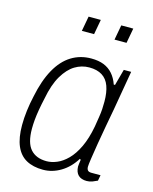

<svg xmlns="http://www.w3.org/2000/svg" viewBox="-111 -794 699 880"><g transform="rotate(15 238.5 -354.0)"><path d="M178 12Q131 12 98.5 -6Q66 -24 49.5 -62.5Q33 -101 33 -161Q33 -194 37.5 -230Q42 -266 50 -301Q66 -380 95.5 -433Q125 -486 167 -512Q209 -538 261 -538Q296 -538 321 -528Q346 -518 363.5 -498Q381 -478 391 -449H397L418 -526H453L433 -410Q429 -384 421.5 -343Q414 -302 405.5 -256Q397 -210 390 -167.5Q383 -125 378.5 -94.5Q374 -64 374 -55Q374 -44 379 -38Q384 -32 397 -32H440L435 -5Q425 0 412 5Q399 10 385 10Q359 10 345 -3.5Q331 -17 330 -44Q330 -51 331.5 -59.5Q333 -68 334 -77L329 -80Q302 -36 262 -12Q222 12 178 12ZM184 -30Q207 -30 232.5 -40.5Q258 -51 282.5 -75.5Q307 -100 326.5 -141Q346 -182 357 -241Q361 -267 364.5 -288Q368 -309 369 -327.5Q370 -346 370 -362Q370 -406 359 -436Q348 -466 324 -481Q300 -496 263 -496Q227 -496 195.5 -477Q164 -458 139 -416Q114 -374 101 -305Q94 -274 89.5 -247.5Q85 -221 83 -199Q81 -177 81 -157Q81 -90 107.5 -60Q134 -30 184 -30ZM186 -649 199 -720H257L244 -649ZM341 -649 354 -720H411L398 -649Z"/></g></svg>

Font: Archivo SemiCondensed Thin
Style: Italic
Weight: 250
Width: 4
Italic angle: -10°
Designer: Hector Gatti
Foundry: Omnibus-Type
Version: Version 2.001